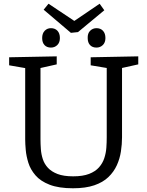

<svg xmlns="http://www.w3.org/2000/svg" viewBox="-20 -1000 789 1029"><path d="M466 -693 721 -698V-655L622 -633L634 -654V-264Q634 -227 628 -188Q622 -149 606 -114Q590 -79 561 -51Q532 -23 485.5 -7Q439 9 371 9Q295 9 246 -10Q197 -29 170 -60.5Q143 -92 132 -127.5Q121 -163 118 -196Q115 -229 115 -253V-654L127 -633L29 -650V-693L284 -698V-655L186 -633L197 -654V-253Q197 -228 199 -200.5Q201 -173 209.5 -147Q218 -121 237 -100.5Q256 -80 288.5 -67.5Q321 -55 372 -55Q424 -55 457.5 -68Q491 -81 510.5 -103Q530 -125 539 -152.5Q548 -180 550 -208.5Q552 -237 552 -264V-654L562 -634L466 -650ZM497 -745Q475 -745 462.5 -758.5Q450 -772 450 -796Q449 -821 463 -835Q477 -849 497 -849Q519 -849 532 -835Q545 -821 545 -796Q545 -772 531 -758.5Q517 -745 497 -745ZM253 -745Q231 -745 218.5 -758.5Q206 -772 206 -796Q206 -821 219.5 -835Q233 -849 253 -849Q275 -849 288 -835Q301 -821 301 -796Q301 -772 287 -758.5Q273 -745 253 -745ZM514 -980 539 -945 398 -828 360 -824 214 -948 240 -980 405 -870H352Z"/></svg>

Font: Bitter Thin
Style: Regular
Weight: 400
Version: Version 3.021